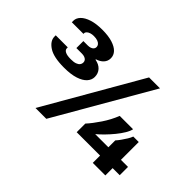

<svg xmlns="http://www.w3.org/2000/svg" viewBox="-121 -1017 1341 1341"><g transform="rotate(45 550.0 -346.5)"><path d="M310 12 720 -700H828L417 12ZM251 -328Q148 -328 99.5 -360Q51 -392 51 -435V-447H170V-437Q170 -422 188 -412.5Q206 -403 243 -403Q272 -403 289 -409Q306 -415 314 -425.5Q322 -436 322 -450Q322 -462 315 -470Q308 -478 296.5 -482Q285 -486 271 -486H216V-555H260Q274 -555 285.5 -559Q297 -563 304 -571Q311 -579 311 -591Q311 -602 303.5 -611.5Q296 -621 281 -626.5Q266 -632 243 -632Q226 -632 212 -627.5Q198 -623 189.5 -615Q181 -607 181 -598V-591H66V-606Q66 -633 88 -655.5Q110 -678 152 -691.5Q194 -705 254 -705Q314 -705 355 -692Q396 -679 416.5 -657Q437 -635 437 -606Q437 -577 418 -556.5Q399 -536 368 -527V-523Q407 -516 428.5 -492.5Q450 -469 450 -434Q450 -405 428.5 -381Q407 -357 363 -342.5Q319 -328 251 -328ZM864 0V-72H633V-157Q667 -194 704.5 -250Q742 -306 765 -365H897Q893 -344 876 -315.5Q859 -287 834.5 -257Q810 -227 783.5 -200Q757 -173 734 -154H864V-222Q876 -235 890 -254.5Q904 -274 916.5 -294.5Q929 -315 934 -330H988V-154H1058V-72H988V0Z"/></g></svg>

Font: Archivo SemiBold Expanded Black
Style: Regular
Weight: 900
Width: 7
Version: Version 2.001